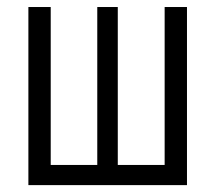

<svg xmlns="http://www.w3.org/2000/svg" viewBox="-20 -538 626 558"><path d="M62.5 0H523.4V-517.6H458.5V-58.6H322.3V-517.6H262.7V-58.6H127.4V-517.6H62.5Z"/></svg>

Font: Cascadia Mono Light
Style: Regular
Weight: 300
Monospace: yes
Designer: Aaron Bell
Foundry: Saja Typeworks
Version: Version 2404.023